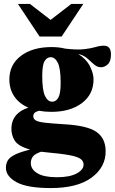

<svg xmlns="http://www.w3.org/2000/svg" viewBox="-20 -690 584 975"><path d="M240.5 -122Q207 -122 178 -127.5Q161 -123 155 -116.2Q149 -109.5 149 -100Q149 -86.5 161.2 -78.8Q173.5 -71 207.5 -67Q241.5 -63 306.5 -59Q422.5 -52.5 469.2 -20.5Q516 11.5 516.5 77.5Q517 159 445 212Q373 265 238 265Q118 265 64 235.2Q10 205.5 10 162Q10 142 18.8 126Q27.5 110 54 96.2Q80.5 82.5 133 69.5Q72 52.5 54.2 23.2Q36.5 -6 38 -41.5Q41 -116 124 -143.5Q76.5 -164 52 -201.2Q27.5 -238.5 27.5 -286Q27.5 -362 86.5 -406.5Q145.5 -451 242 -451Q279.5 -451 311.5 -443Q372 -436 407.8 -440.2Q443.5 -444.5 465.5 -451.2Q487.5 -458 507.5 -458Q543.5 -458 543.5 -413.5Q543.5 -378 527.2 -363.2Q511 -348.5 493 -348.5Q473.5 -348.5 457.5 -362.8Q441.5 -377 423 -393.5Q404.5 -410 377 -416Q418.5 -390 436.8 -353.5Q455 -317 455 -287Q455 -211 396 -166.5Q337 -122 240.5 -122ZM245 -173.5Q264.5 -173.5 276.2 -194Q288 -214.5 288 -269Q288 -342 273.8 -370.8Q259.5 -399.5 237.5 -399.5Q218 -399.5 206.2 -379.2Q194.5 -359 194.5 -304Q194.5 -231 208.8 -202.2Q223 -173.5 245 -173.5ZM136.5 138Q136.5 170 170 190Q203.5 210 269 210Q333.5 210 369 191Q404.5 172 404.5 146Q404.5 128.5 389.5 117.2Q374.5 106 334 98.2Q293.5 90.5 216 83.5Q201.5 82 188.5 80.5Q155.5 92 146 106.2Q136.5 120.5 136.5 138ZM403 -670 293 -504.5H181L71 -670H132L237 -589L342 -670Z"/></svg>

Font: Newsreader Text ExtraBold
Style: Regular
Weight: 800
Designer: Hugues Gentile
Foundry: Production Type
Version: Version 1.001